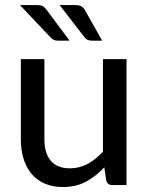

<svg xmlns="http://www.w3.org/2000/svg" viewBox="-20 -746 598 774"><path d="M60.5 0ZM159 -507.5V-184Q159 -129 184.5 -98.2Q210 -67.5 262 -67.5Q300 -67.5 333.2 -85.2Q366.5 -103 395 -134.5V-507.5H490V0H433Q413 0 408 -19L400.5 -71.5Q367.5 -36 327.2 -14Q287 8 234 8Q192 8 160.2 -6Q128.5 -20 107.2 -45.2Q86 -70.5 75 -105.8Q64 -141 64 -184V-507.5ZM283 -725.5Q300 -725.5 308.8 -720Q317.5 -714.5 323.5 -703L392 -582H352.5Q341 -582 333.8 -585Q326.5 -588 320 -596.5L220.5 -725.5ZM130 -725.5Q147 -725.5 154.8 -719.8Q162.5 -714 170.5 -703L260.5 -582H215Q204 -582 196.8 -585.2Q189.5 -588.5 182.5 -596.5L60.5 -725.5Z"/></svg>

Font: Lato Medium
Style: Regular
Weight: 500
Designer: Lukasz Dziedzic
Foundry: tyPoland Lukasz Dziedzic
Version: Version 2.006; 2014-01-15